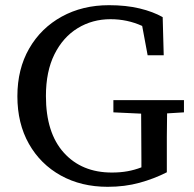

<svg xmlns="http://www.w3.org/2000/svg" viewBox="-20 -705 749 740"><path d="M395 15Q293 15 214.5 -28.5Q136 -72 91.5 -150.5Q47 -229 47 -334Q47 -439 92.5 -518Q138 -597 218 -641Q298 -685 400 -685Q466 -685 518 -672.5Q570 -660 607 -639L611 -492H549L528 -605Q471 -631 406 -631Q336 -631 279.5 -596.5Q223 -562 190 -496Q157 -430 157 -335Q157 -193 226 -116.5Q295 -40 411 -40Q444 -40 471.5 -45Q499 -50 525 -60V-88Q525 -132 524.5 -177Q524 -222 524 -267L417 -272V-319H689V-272L624 -268Q623 -223 623 -178Q623 -133 623 -88V-41Q574 -16 517.5 -0.5Q461 15 395 15Z"/></svg>

Font: Source Serif 4 SmText
Style: Regular
Weight: 400
Designer: Frank Grießhammer
Foundry: Adobe
Version: Version 4.005;hotconv 1.1.0;makeotfexe 2.6.0